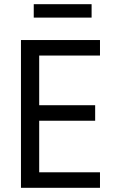

<svg xmlns="http://www.w3.org/2000/svg" viewBox="-20 -896 555 916"><path d="M80 0V-705H457V-631H167V-394H434V-320H167V-74H457V0ZM141 -812V-876H417V-812Z"/></svg>

Font: Nunito Sans 10pt Condensed Medium
Style: Regular
Weight: 500
Width: 3
Designer: Vernon Adams
Foundry: Vernon Adams
Version: Version 3.101;gftools[0.9.27]